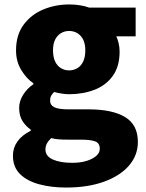

<svg xmlns="http://www.w3.org/2000/svg" viewBox="-20 -603 656 862"><path d="M276 239Q211 239 156.5 224.5Q102 210 70 178.5Q38 147 38 96Q38 61 58 32.5Q78 4 118 -16V-21Q96 -36 81 -59.5Q66 -83 66 -119Q66 -149 84 -177.5Q102 -206 130 -225V-229Q99 -250 75.5 -288.5Q52 -327 52 -377Q52 -446 86 -492Q120 -538 174.5 -560.5Q229 -583 290 -583Q315 -583 338 -579.5Q361 -576 380 -569H589V-440H502Q508 -428 512.5 -409.5Q517 -391 517 -371Q517 -305 486.5 -262.5Q456 -220 404.5 -200Q353 -180 290 -180Q276 -180 259 -182.5Q242 -185 223 -190Q214 -181 209.5 -173Q205 -165 205 -150Q205 -131 224 -121.5Q243 -112 289 -112H379Q484 -112 541.5 -77.5Q599 -43 599 34Q599 94 559.5 140Q520 186 447.5 212.5Q375 239 276 239ZM290 -287Q311 -287 327.5 -297Q344 -307 353.5 -327Q363 -347 363 -377Q363 -406 353.5 -425Q344 -444 327.5 -454Q311 -464 290 -464Q270 -464 253.5 -454Q237 -444 227.5 -425Q218 -406 218 -377Q218 -347 227.5 -327Q237 -307 253.5 -297Q270 -287 290 -287ZM304 128Q341 128 368.5 119.5Q396 111 412 97Q428 83 428 65Q428 39 406.5 31.5Q385 24 345 24H291Q260 24 242 22.5Q224 21 210 17Q197 29 190.5 41.5Q184 54 184 68Q184 98 217 113Q250 128 304 128Z"/></svg>

Font: Noto Sans JP Thin Black
Style: Regular
Weight: 900
Version: Version 2.004-H2;hotconv 1.0.118;makeotfexe 2.5.65603